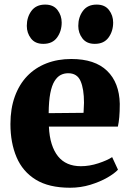

<svg xmlns="http://www.w3.org/2000/svg" viewBox="-20 -826 582 856"><path d="M292.5 11Q198 11 139.5 -25Q81 -61 53.8 -125.2Q26.5 -189.5 26.5 -273Q26.5 -341.5 46 -395.5Q65.5 -449.5 101.2 -486.8Q137 -524 187 -543.5Q237 -563 298 -563Q403 -563 457.5 -510.2Q512 -457.5 514 -363Q514 -328.5 511.8 -303.8Q509.5 -279 505.5 -261.5H198Q200 -217 210.5 -184Q221 -151 238.8 -129Q256.5 -107 282 -96Q307.5 -85 340.5 -85Q379 -85 418.5 -98Q458 -111 480 -125.5L506 -69.5Q491 -53 458.5 -34.2Q426 -15.5 382.8 -2.2Q339.5 11 292.5 11ZM197 -321.5 352.5 -323Q353 -334.5 353.5 -345.5Q354 -356.5 354.5 -368Q354.5 -429.5 339.2 -464.5Q324 -499.5 284 -499.5Q265.5 -499.5 250.2 -491.5Q235 -483.5 223 -464.2Q211 -445 204.2 -410.2Q197.5 -375.5 197 -321.5ZM172.5 -630.5Q136.5 -630.5 118 -654.8Q99.5 -679 99.5 -710.5Q99.5 -749.5 120.2 -777.5Q141 -805.5 181 -805.5H182Q218 -805.5 236.5 -781.2Q255 -757 255 -725.5Q255 -687 234.5 -658.8Q214 -630.5 173.5 -630.5ZM402 -630.5Q366 -630.5 347.5 -654.8Q329 -679 329 -710.5Q329 -749.5 349.8 -777.5Q370.5 -805.5 410.5 -805.5H411.5Q447.5 -805.5 466 -781.2Q484.5 -757 484.5 -725.5Q484.5 -687 464 -658.8Q443.5 -630.5 403 -630.5Z"/></svg>

Font: Merriweather 36pt Black
Style: Regular
Weight: 900
Version: Version 2.100